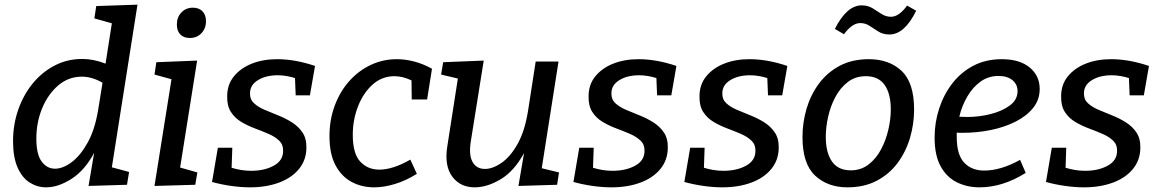

<svg xmlns="http://www.w3.org/2000/svg" viewBox="-20 -794 4976 824"><path d="M178 10Q140 10 107.5 -10.5Q75 -31 55.5 -75Q36 -119 36 -188Q36 -260 58.5 -324Q81 -388 121 -436.5Q161 -485 215 -513Q269 -541 333 -541Q357 -541 382 -536Q407 -531 433 -521L460 -694L385 -715L393 -768L570 -774L460 -76L534 -56L525 -1L360 4L384 -138Q344 -63 287 -26.5Q230 10 178 10ZM216 -70Q250 -70 287.5 -98Q325 -126 356 -181.5Q387 -237 401 -321L420 -439Q375 -465 331 -465Q274 -465 230 -427.5Q186 -390 161 -329.5Q136 -269 136 -199Q136 -131 159 -100.5Q182 -70 216 -70Z M643 4 716 -454 643 -474 651 -527 826 -534 753 -75 827 -54 818 -1ZM795 -631Q768 -631 753.5 -646.5Q739 -662 739 -689Q739 -720 758.5 -740.5Q778 -761 808 -761Q834 -761 849 -745.5Q864 -730 864 -703Q864 -672 844.5 -651.5Q825 -631 795 -631Z M1053 10Q1015 10 972.5 4Q930 -2 890 -13L915 -160H977L974 -74Q994 -68 1014.5 -64.5Q1035 -61 1058 -61Q1115 -61 1155 -83Q1195 -105 1195 -146Q1196 -173 1178.5 -190Q1161 -207 1133.5 -219Q1106 -231 1075 -242.5Q1044 -254 1016 -270.5Q988 -287 971 -313.5Q954 -340 955 -381Q955 -431 984 -466.5Q1013 -502 1061 -521Q1109 -540 1170 -540Q1246 -540 1332 -511L1310 -385H1249L1246 -459Q1227 -465 1208 -468Q1189 -471 1172 -471Q1121 -471 1087 -450Q1053 -429 1053 -394Q1052 -368 1069.5 -351.5Q1087 -335 1115 -323Q1143 -311 1174.5 -298.5Q1206 -286 1233.5 -268.5Q1261 -251 1278.5 -225Q1296 -199 1295 -158Q1294 -106 1262.5 -68Q1231 -30 1176.5 -10Q1122 10 1053 10Z M1586 10Q1532 10 1488.5 -13.5Q1445 -37 1419.5 -85.5Q1394 -134 1394 -210Q1394 -280 1416.5 -340.5Q1439 -401 1478.5 -445.5Q1518 -490 1570.5 -515Q1623 -540 1683 -540Q1719 -540 1757.5 -530Q1796 -520 1834 -499L1813 -367H1747L1746 -449Q1708 -467 1673 -467Q1619 -467 1579 -431Q1539 -395 1516.5 -337.5Q1494 -280 1494 -215Q1494 -135 1526 -100.5Q1558 -66 1608 -66Q1637 -66 1671 -77Q1705 -88 1741 -109L1769 -48Q1723 -19 1675.5 -4.5Q1628 10 1586 10Z M2020 10Q1956 11 1921 -36Q1886 -83 1900 -168L1945 -457L1873 -474L1882 -527L2056 -534L2001 -190Q1991 -131 2007.5 -100Q2024 -69 2061 -69Q2095 -69 2133 -95.5Q2171 -122 2201.5 -176.5Q2232 -231 2246 -317L2279 -530H2377L2305 -72L2379 -54L2371 -1L2205 4L2229 -137Q2187 -60 2130 -25.5Q2073 9 2020 10Z M2604 10Q2566 10 2523.5 4Q2481 -2 2441 -13L2466 -160H2528L2525 -74Q2545 -68 2565.5 -64.5Q2586 -61 2609 -61Q2666 -61 2706 -83Q2746 -105 2746 -146Q2747 -173 2729.5 -190Q2712 -207 2684.5 -219Q2657 -231 2626 -242.5Q2595 -254 2567 -270.5Q2539 -287 2522 -313.5Q2505 -340 2506 -381Q2506 -431 2535 -466.5Q2564 -502 2612 -521Q2660 -540 2721 -540Q2797 -540 2883 -511L2861 -385H2800L2797 -459Q2778 -465 2759 -468Q2740 -471 2723 -471Q2672 -471 2638 -450Q2604 -429 2604 -394Q2603 -368 2620.5 -351.5Q2638 -335 2666 -323Q2694 -311 2725.5 -298.5Q2757 -286 2784.5 -268.5Q2812 -251 2829.5 -225Q2847 -199 2846 -158Q2845 -106 2813.5 -68Q2782 -30 2727.5 -10Q2673 10 2604 10Z M3080 10Q3042 10 2999.5 4Q2957 -2 2917 -13L2942 -160H3004L3001 -74Q3021 -68 3041.5 -64.5Q3062 -61 3085 -61Q3142 -61 3182 -83Q3222 -105 3222 -146Q3223 -173 3205.5 -190Q3188 -207 3160.5 -219Q3133 -231 3102 -242.5Q3071 -254 3043 -270.5Q3015 -287 2998 -313.5Q2981 -340 2982 -381Q2982 -431 3011 -466.5Q3040 -502 3088 -521Q3136 -540 3197 -540Q3273 -540 3359 -511L3337 -385H3276L3273 -459Q3254 -465 3235 -468Q3216 -471 3199 -471Q3148 -471 3114 -450Q3080 -429 3080 -394Q3079 -368 3096.5 -351.5Q3114 -335 3142 -323Q3170 -311 3201.5 -298.5Q3233 -286 3260.5 -268.5Q3288 -251 3305.5 -225Q3323 -199 3322 -158Q3321 -106 3289.5 -68Q3258 -30 3203.5 -10Q3149 10 3080 10Z M3709 -540Q3796 -540 3849.5 -489.5Q3903 -439 3903 -324Q3903 -262 3885.5 -202.5Q3868 -143 3832.5 -95Q3797 -47 3743 -18.5Q3689 10 3617 10Q3532 10 3478 -40.5Q3424 -91 3424 -206Q3424 -268 3441.5 -327.5Q3459 -387 3494.5 -435Q3530 -483 3583.5 -511.5Q3637 -540 3709 -540ZM3696 -467Q3651 -467 3618.5 -442Q3586 -417 3565 -377.5Q3544 -338 3534 -292.5Q3524 -247 3524 -207Q3524 -139 3550.5 -101Q3577 -63 3631 -63Q3675 -63 3707.5 -88Q3740 -113 3761 -152.5Q3782 -192 3792.5 -237.5Q3803 -283 3803 -324Q3803 -392 3776.5 -429.5Q3750 -467 3696 -467ZM3797 -646Q3770 -646 3750 -658.5Q3730 -671 3712 -683Q3694 -695 3672 -695Q3637 -695 3602 -647L3563 -670Q3614 -771 3678 -771Q3705 -771 3725 -758.5Q3745 -746 3763.5 -734Q3782 -722 3804 -722Q3838 -722 3873 -770L3912 -748Q3862 -646 3797 -646Z M4184 10Q4130 10 4086 -12Q4042 -34 4016.5 -81Q3991 -128 3991 -204Q3991 -268 4010.5 -328Q4030 -388 4067 -436Q4104 -484 4157.5 -512Q4211 -540 4279 -540Q4356 -540 4399 -504.5Q4442 -469 4442 -412Q4442 -366 4414 -331Q4386 -296 4338.5 -272Q4291 -248 4232 -236Q4173 -224 4111 -224Q4105 -224 4098.5 -224Q4092 -224 4086 -225Q4086 -215 4086 -206Q4086 -130 4118 -96Q4150 -62 4204 -62Q4275 -62 4358 -108L4382 -52Q4283 10 4184 10ZM4265 -468Q4222 -468 4188.5 -444Q4155 -420 4131.5 -380Q4108 -340 4097 -293Q4113 -292 4131 -292Q4182 -292 4231.5 -304.5Q4281 -317 4314 -341.5Q4347 -366 4347 -403Q4347 -432 4325 -450Q4303 -468 4265 -468Z M4632 10Q4594 10 4551.5 4Q4509 -2 4469 -13L4494 -160H4556L4553 -74Q4573 -68 4593.5 -64.5Q4614 -61 4637 -61Q4694 -61 4734 -83Q4774 -105 4774 -146Q4775 -173 4757.5 -190Q4740 -207 4712.5 -219Q4685 -231 4654 -242.5Q4623 -254 4595 -270.5Q4567 -287 4550 -313.5Q4533 -340 4534 -381Q4534 -431 4563 -466.5Q4592 -502 4640 -521Q4688 -540 4749 -540Q4825 -540 4911 -511L4889 -385H4828L4825 -459Q4806 -465 4787 -468Q4768 -471 4751 -471Q4700 -471 4666 -450Q4632 -429 4632 -394Q4631 -368 4648.5 -351.5Q4666 -335 4694 -323Q4722 -311 4753.5 -298.5Q4785 -286 4812.5 -268.5Q4840 -251 4857.5 -225Q4875 -199 4874 -158Q4873 -106 4841.5 -68Q4810 -30 4755.5 -10Q4701 10 4632 10Z"/></svg>

Font: Bitter Medium
Style: Italic
Weight: 500
Italic angle: -9°
Designer: Sol Matas, and Bitter project Authors
Foundry: Sol Matas
Version: Version 2.001